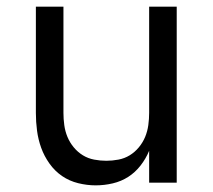

<svg xmlns="http://www.w3.org/2000/svg" viewBox="-20 -550 640 578"><path d="M268 8Q242 8 215.5 1.5Q189 -5 167 -20Q145 -35 129 -57.5Q113 -80 104 -105Q95 -130 91.5 -156.5Q88 -183 88 -210V-530H171V-210Q171 -192 173.5 -173.5Q176 -155 183 -138Q190 -121 202 -106.5Q214 -92 229.5 -82.5Q245 -73 263.5 -69.5Q282 -66 300 -66Q318 -66 336.5 -69.5Q355 -73 370.5 -82.5Q386 -92 398 -106.5Q410 -121 417 -138Q424 -155 426.5 -173.5Q429 -192 429 -210V-530H512V0H429V-96Q419 -72 403 -51.5Q387 -31 366 -17.5Q345 -4 319.5 2Q294 8 268 8Z"/></svg>

Font: Iosevka Curly Extended
Style: Regular
Weight: 400
Width: 7
Monospace: yes
Designer: Belleve Invis
Foundry: Belleve Invis
Version: Version 11.1.0; ttfautohint (v1.8.3)